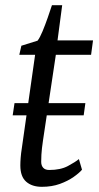

<svg xmlns="http://www.w3.org/2000/svg" viewBox="-20 -711 383 741"><path d="M29 -266 36 -313H309.5L303 -266ZM146 -169.5Q143.5 -152.5 142 -139.5Q140.5 -126.5 139.8 -114.2Q139 -102 139 -86.5Q139 -72 146.8 -63.5Q154.5 -55 170 -55Q213.5 -55 242 -70.2Q270.5 -85.5 284.5 -97L296.5 -56Q286 -43.5 264 -28Q242 -12.5 211 -1.2Q180 10 141.5 10Q103.5 10 81 -9.8Q58.5 -29.5 58.5 -72.5Q58.5 -79 58.8 -86.5Q59 -94 59.8 -102.5Q60.5 -111 61.5 -119.8Q62.5 -128.5 64 -137.5L115.5 -499.5H54.5L62.5 -534.5L125 -554Q134 -565.5 144.2 -590.2Q154.5 -615 164.2 -642.8Q174 -670.5 180.5 -691H220L202 -555H339L331.5 -499.5H195.5Z"/></svg>

Font: Merriweather 7pt Light
Style: Italic
Weight: 300
Italic angle: -7.8°
Designer: Eben Sorkin
Foundry: Eben Sorkin
Version: Version 2.200;gftools[0.9.31]